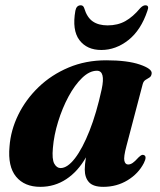

<svg xmlns="http://www.w3.org/2000/svg" viewBox="-20 -695 606 726"><path d="M458 -142.5Q447 -101.5 450.2 -87.2Q453.5 -73 464.5 -73Q473 -73 481.8 -79Q490.5 -85 504 -100Q511.5 -107 515.8 -108.8Q520 -110.5 524.5 -108.5Q536.5 -103.5 524 -78.5Q503.5 -38.5 462.5 -13.5Q421.5 11.5 370.5 11.5Q332.5 11.5 316.5 -6Q300.5 -23.5 300.5 -54.5Q300.5 -72.5 305 -100Q274.5 -46.5 230.5 -17.5Q186.5 11.5 132.5 11.5Q72.5 11.5 40.8 -27Q9 -65.5 16 -141Q20.5 -202.5 49 -260.8Q77.5 -319 125.8 -365.5Q174 -412 239 -439.5Q304 -467 381.5 -467Q461.5 -467 508.5 -451Q555.5 -435 553.5 -417.5Q552.5 -406.5 545.2 -402Q538 -397.5 530.2 -392.8Q522.5 -388 519.5 -376.5ZM180 -135.5Q176 -93 185.2 -76.2Q194.5 -59.5 209 -59.5Q235 -59.5 263.5 -96.5Q292 -133.5 318.5 -200.5Q345 -267.5 364.5 -357.5Q379.5 -427.5 346.5 -427.5Q318.5 -427.5 290.5 -400.5Q262.5 -373.5 239 -329.8Q215.5 -286 199.8 -235Q184 -184 180 -135.5ZM387 -599Q425 -599 454 -615.2Q483 -631.5 510 -664Q520.5 -675 529.5 -675Q545.5 -675 537.5 -654.5Q513 -581 465.5 -543.5Q418 -506 363 -506Q308.5 -506 280.2 -543.5Q252 -581 265 -654.5Q269 -675 285.5 -675Q295 -675 298.5 -664Q309 -629 330.8 -614Q352.5 -599 387 -599Z"/></svg>

Font: Fraunces 72pt
Style: Bold Italic
Weight: 700
Italic angle: -16°
Version: Version 1.000;[b76b70a41]